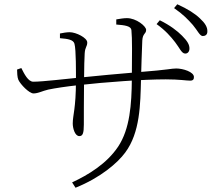

<svg xmlns="http://www.w3.org/2000/svg" viewBox="-20 -831 1040 900"><path d="M847 -580C858 -579 867 -587 868 -601C869 -621 859 -638 833 -664C811 -686 778 -712 729 -736L714 -718C755 -689 781 -659 801 -633C822 -606 831 -581 847 -580ZM318 24 334 49C451 2 531 -67 567 -116C637 -210 638 -342 641 -460C642 -503 645 -595 647 -641C649 -676 665 -671 665 -691C665 -708 619 -746 575 -746C560 -746 542 -743 525 -740V-716C565 -713 594 -709 596 -690C600 -650 599 -576 598 -460C597 -342 589 -227 534 -144C480 -63 393 -11 318 24ZM352 -193C368 -193 373 -207 373 -247C373 -270 373 -369 374 -455C374 -514 376 -563 377 -581C379 -612 389 -612 389 -632C389 -654 336 -680 307 -680C293 -680 275 -677 261 -674V-652C301 -649 324 -644 329 -626C337 -598 336 -489 336 -453C336 -322 321 -292 321 -252C321 -230 331 -193 352 -193ZM137 -393C158 -393 180 -405 206 -411C240 -418 286 -425 349 -432C473 -446 650 -459 757 -459C822 -459 853 -453 871 -453C886 -453 889 -460 889 -470C889 -494 838 -510 806 -510C782 -510 773 -504 631 -493C543 -486 430 -475 350 -467C296 -462 181 -448 136 -448C112 -448 94 -484 80 -512L60 -505C60 -493 61 -468 66 -457C76 -435 117 -393 137 -393ZM930 -662C942 -662 952 -668 952 -683C953 -703 942 -722 917 -745C894 -767 860 -789 811 -811L796 -793C838 -764 861 -740 884 -714C906 -688 916 -663 930 -662Z"/></svg>

Font: Source Han Serif TW VF
Style: Regular
Weight: 250
Designer: Ryoko NISHIZUKA 西塚涼子 (kana & ideographs); Frank Grießhammer (Latin, Greek & Cyrillic); Wenlong ZHANG 张文龙 (bopomofo); San
Foundry: Adobe
Version: Version 2.002;hotconv 1.1.0;makeotfexe 2.6.0